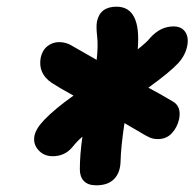

<svg xmlns="http://www.w3.org/2000/svg" viewBox="-20 -801 587 580"><path d="M139.2 -329.1Q112.8 -329.1 96.2 -347.4Q79.6 -365.7 84 -390.1Q87.9 -412.1 113.8 -439Q145.5 -472.2 202.1 -512.2Q159.2 -535.6 136.2 -550.8Q94.2 -579.1 103 -627Q107.9 -649.4 123.3 -661.6Q138.7 -673.8 159.2 -673.8Q169.4 -673.8 178.2 -671.1Q187 -668.5 192.6 -665.5Q198.2 -662.6 214.8 -652.8Q234.4 -641.1 272 -620.1Q276.9 -663.1 273.4 -691.9Q270 -720.7 272.9 -735.8Q282.2 -780.8 332 -780.8Q407.2 -780.8 396 -651.9Q424.3 -674.3 433.1 -686Q464.4 -721.2 503.9 -721.2Q527.8 -721.2 539.1 -705.3Q550.3 -689.5 545.9 -664.1Q541 -635.7 519 -610.8Q492.7 -582.5 428.2 -536.1Q460.9 -519 501 -495.1Q528.8 -480 521 -440.9Q515.1 -415.5 498.8 -398.2Q482.4 -380.9 457 -380.9Q443.4 -380.9 432.9 -385.3Q422.4 -389.6 396 -405.8Q390.6 -408.7 377.2 -416.7Q363.8 -424.8 356 -429.2Q345.2 -357.4 344.2 -313Q343.3 -279.3 324.7 -260.3Q306.2 -241.2 271 -241.2Q245.6 -241.2 233.4 -254.2Q221.2 -267.1 221.2 -289.1Q221.2 -333.5 229 -388.2Q211.4 -373 198.2 -356Q175.3 -329.1 139.2 -329.1Z"/></svg>

Font: Shantell Sans Irregular Bouncy
Style: Italic
Weight: 800
Italic angle: -11.31°
Designer: Stephen Nixon, Anya Danilova, Shantell Martin
Foundry: Arrow Type
Version: Version 1.006;[9816181b4]